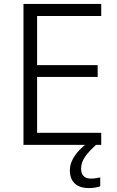

<svg xmlns="http://www.w3.org/2000/svg" viewBox="-20 -734 594 973"><path d="M493 0H99V-714H493V-653H168V-404H475V-344H168V-61H493ZM391 121Q391 145 403.5 158Q416 171 440 171Q456 171 468 169Q480 167 488 165V210Q476 214 462.5 216.5Q449 219 430 219Q383 219 358.5 195.5Q334 172 334 129Q334 102 347 76Q360 50 382 27Q404 4 429 -14L467 0Q433 30 412 59Q391 88 391 121Z"/></svg>

Font: Noto Sans Oriya Light
Style: Regular
Weight: 300
Version: Version 2.003